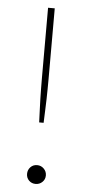

<svg xmlns="http://www.w3.org/2000/svg" viewBox="-52 -734 351 773"><g transform="rotate(5 123.5 -347.5)"><path d="M137.5 -703V-417Q137.5 -395 137.2 -375.5Q137 -356 136.5 -335.5Q136 -315 135 -292Q134 -269 133 -240H115Q114 -269 113 -292Q112 -315 111.5 -335.5Q111 -356 110.8 -375.5Q110.5 -395 110.5 -417V-703ZM84.5 -29.5Q84.5 -45.5 95.2 -56.8Q106 -68 122 -68Q138 -68 149.2 -56.8Q160.5 -45.5 160.5 -29.5Q160.5 -13.5 149.2 -2.8Q138 8 122 8Q106 8 95.2 -2.8Q84.5 -13.5 84.5 -29.5Z"/></g></svg>

Font: Lato ExtraLight
Style: Regular
Weight: 275
Designer: Lukasz Dziedzic with Adam Twardoch and Botio Nikoltchev
Foundry: tyPoland Lukasz Dziedzic
Version: Version 2.015; 2015-08-06; http://www.latofonts.com/